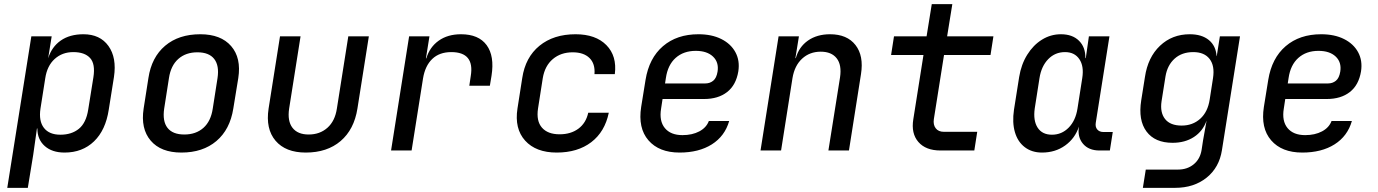

<svg xmlns="http://www.w3.org/2000/svg" viewBox="-20 -725 6640 925"><path d="M15 180 131 -550H229L212 -444Q229 -499 272.5 -529.5Q316 -560 382 -560Q462 -560 502.5 -503.5Q543 -447 529 -354L504 -197Q489 -98 433 -44Q377 10 291 10Q231 10 195.5 -21.5Q160 -53 160 -106H158L140 21L114 180ZM271 -76Q325 -76 360 -104.5Q395 -133 405 -197L430 -353Q440 -417 414 -445.5Q388 -474 333 -474Q280 -474 243.5 -441Q207 -408 198 -348L175 -202Q166 -142 191.5 -109Q217 -76 271 -76Z M854 10Q755 10 706 -47.5Q657 -105 672 -202L695 -349Q710 -449 775.5 -504.5Q841 -560 945 -560Q1044 -560 1093.5 -503Q1143 -446 1128 -349L1104 -202Q1088 -101 1022.5 -45.5Q957 10 854 10ZM868 -77Q924 -77 960 -109Q996 -141 1005 -202L1028 -349Q1037 -409 1012 -441Q987 -473 931 -473Q875 -473 839 -441Q803 -409 794 -349L771 -202Q762 -141 787 -109Q812 -77 868 -77Z M1453 10Q1356 10 1307.5 -47Q1259 -104 1274 -202L1329 -550H1428L1373 -202Q1364 -142 1389 -109.5Q1414 -77 1467 -77Q1521 -77 1557.5 -109.5Q1594 -142 1603 -202L1658 -550H1757L1702 -202Q1686 -101 1621 -45.5Q1556 10 1453 10Z M1864 0 1951 -550H2049L2032 -444H2034Q2050 -498 2093.5 -529Q2137 -560 2201 -560Q2286 -560 2324.5 -507.5Q2363 -455 2348 -360L2340 -312H2241L2248 -359Q2267 -474 2154 -474Q2097 -474 2062.5 -441Q2028 -408 2018 -347L1963 0Z M2662 10Q2562 10 2510 -47.5Q2458 -105 2473 -202L2496 -349Q2511 -449 2579 -504.5Q2647 -560 2753 -560Q2850 -560 2901.5 -507.5Q2953 -455 2942 -368H2844Q2848 -418 2820 -445.5Q2792 -473 2739 -473Q2682 -473 2643.5 -440.5Q2605 -408 2595 -349L2572 -202Q2563 -142 2591 -110Q2619 -78 2676 -78Q2730 -78 2766.5 -105Q2803 -132 2814 -182H2913Q2894 -90 2828.5 -40Q2763 10 2662 10Z M3254 10Q3155 10 3104 -49Q3053 -108 3069 -210L3090 -340Q3107 -445 3174 -502.5Q3241 -560 3345 -560Q3409 -560 3455 -537Q3501 -514 3523 -473.5Q3545 -433 3537 -381Q3526 -315 3483 -281.5Q3440 -248 3372 -248H3172L3165 -202Q3155 -142 3183 -108Q3211 -74 3268 -74Q3315 -74 3349 -92Q3383 -110 3395 -142H3493Q3472 -69 3409.5 -29.5Q3347 10 3254 10ZM3184 -323H3378Q3400 -323 3416 -336Q3432 -349 3437 -380Q3444 -425 3415 -452.5Q3386 -480 3332 -480Q3273 -480 3235 -446Q3197 -412 3188 -349Z M3644 0 3731 -550H3829L3812 -445H3814Q3829 -499 3872.5 -529.5Q3916 -560 3979 -560Q4061 -560 4101.5 -508Q4142 -456 4128 -368L4070 0H3971L4027 -352Q4036 -412 4011 -444Q3986 -476 3934 -476Q3881 -476 3844.5 -442.5Q3808 -409 3798 -349L3743 0Z M4511 0Q4440 0 4404.5 -41Q4369 -82 4380 -150L4429 -460H4273L4287 -550H4444L4469 -705H4568L4543 -550H4766L4752 -460H4528L4479 -151Q4475 -124 4488 -107Q4501 -90 4527 -90H4688L4674 0Z M5000 10Q4951 10 4917 -16Q4883 -42 4869.5 -88.5Q4856 -135 4865 -196L4890 -354Q4900 -415 4929 -461.5Q4958 -508 5000 -534Q5042 -560 5091 -560Q5147 -560 5178.5 -528.5Q5210 -497 5209 -445H5211L5226 -550H5325L5259 -133Q5256 -113 5266.5 -101Q5277 -89 5296 -89H5341L5327 0H5277Q5225 0 5197.5 -32.5Q5170 -65 5178 -115Q5159 -58 5111.5 -24Q5064 10 5000 10ZM5048 -76Q5095 -76 5128.5 -110Q5162 -144 5171 -202L5194 -349Q5203 -406 5180 -440Q5157 -474 5111 -474Q5063 -474 5030 -440Q4997 -406 4988 -349L4965 -202Q4957 -144 4979 -110Q5001 -76 5048 -76Z M5486 180 5500 92H5655Q5700 92 5731 66.5Q5762 41 5769 -3L5776 -49L5793 -144Q5775 -93 5732 -65Q5689 -37 5629 -37Q5544 -37 5503.5 -91.5Q5463 -146 5478 -241L5496 -354Q5510 -449 5568.5 -504.5Q5627 -560 5712 -560Q5770 -560 5804 -532Q5838 -504 5841 -455H5842L5857 -550H5954L5867 -2Q5854 82 5793 131Q5732 180 5641 180ZM5673 -120Q5726 -120 5762.5 -153Q5799 -186 5808 -246L5824 -349Q5833 -408 5807.5 -441Q5782 -474 5729 -474Q5674 -474 5639 -442.5Q5604 -411 5595 -357L5576 -237Q5568 -183 5593 -151.5Q5618 -120 5673 -120Z M6254 10Q6155 10 6104 -49Q6053 -108 6069 -210L6090 -340Q6107 -445 6174 -502.5Q6241 -560 6345 -560Q6409 -560 6455 -537Q6501 -514 6523 -473.5Q6545 -433 6537 -381Q6526 -315 6483 -281.5Q6440 -248 6372 -248H6172L6165 -202Q6155 -142 6183 -108Q6211 -74 6268 -74Q6315 -74 6349 -92Q6383 -110 6395 -142H6493Q6472 -69 6409.5 -29.5Q6347 10 6254 10ZM6184 -323H6378Q6400 -323 6416 -336Q6432 -349 6437 -380Q6444 -425 6415 -452.5Q6386 -480 6332 -480Q6273 -480 6235 -446Q6197 -412 6188 -349Z"/></svg>

Font: JetBrains Mono NL Medium
Style: Italic
Weight: 500
Italic angle: -9°
Monospace: yes
Designer: Philipp Nurullin, Konstantin Bulenkov
Foundry: JetBrains
Version: Version 2.305; ttfautohint (v1.8.4.7-5d5b)